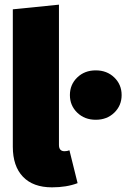

<svg xmlns="http://www.w3.org/2000/svg" viewBox="-20 -784 548 824"><path d="M35 -154V-744L233 -764V-162Q233 -135 257 -135Q268 -135 278 -139L313 2Q266 20 203 20Q122 20 78.5 -25.5Q35 -71 35 -154ZM502 -376Q502 -331 470.5 -300.5Q439 -270 391 -270Q343 -270 311.5 -300.5Q280 -331 280 -376Q280 -421 311.5 -451.5Q343 -482 391 -482Q439 -482 470.5 -451.5Q502 -421 502 -376Z"/></svg>

Font: FiraGO Heavy
Style: Regular
Weight: 900
Designer: bBox Type
Foundry: bBox Type GmbH
Version: Version 1.001